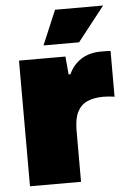

<svg xmlns="http://www.w3.org/2000/svg" viewBox="-53 -789 554 828"><g transform="rotate(-5 223.5 -374.5)"><path d="M43 0V-544H244L251 -466H259Q276 -505 311.5 -528.5Q347 -552 398 -552Q410 -552 420 -552Q430 -552 440 -551V-353Q428 -355 415.5 -356Q403 -357 392 -357Q350 -357 321.5 -344Q293 -331 278.5 -301.5Q264 -272 264 -222V0ZM154 -600 217 -749H425L308 -600Z"/></g></svg>

Font: Mona Sans Expanded Black
Style: Regular
Weight: 900
Width: 7
Designer: Deni Anggara
Foundry: GitHub
Version: Version 2.000